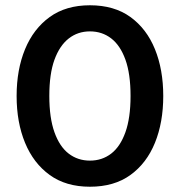

<svg xmlns="http://www.w3.org/2000/svg" viewBox="-20 -698 682 728"><path d="M321 10Q230 10 168.5 -34.5Q107 -79 75 -156.5Q43 -234 43 -334Q43 -434 75 -511.5Q107 -589 168.5 -633.5Q230 -678 321 -678Q413 -678 474.5 -633.5Q536 -589 567.5 -511.5Q599 -434 599 -334Q599 -234 567.5 -156.5Q536 -79 474.5 -34.5Q413 10 321 10ZM321 -89Q367 -89 401.5 -115.5Q436 -142 455.5 -196.5Q475 -251 475 -334Q475 -418 455.5 -472Q436 -526 401.5 -552.5Q367 -579 321 -579Q275 -579 240.5 -552Q206 -525 186.5 -471.5Q167 -418 167 -334Q167 -251 186.5 -196.5Q206 -142 240.5 -115.5Q275 -89 321 -89Z"/></svg>

Font: Gantari SemiBold
Style: Regular
Weight: 600
Designer: Anugrah Pasau
Foundry: Lafontype
Version: Version 1.000; ttfautohint (v1.8.3)